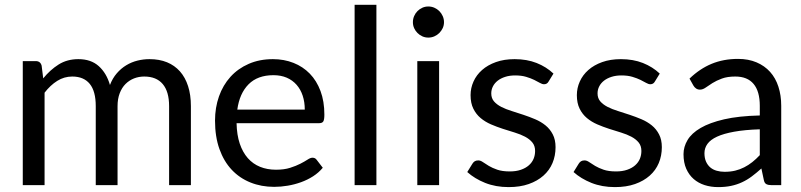

<svg xmlns="http://www.w3.org/2000/svg" viewBox="-20 -756 3272 784"><path d="M73 0V-506.5H126Q145 -506.5 150 -488L156.5 -436Q184.5 -470.5 219.2 -492.5Q254 -514.5 300 -514.5Q351.5 -514.5 383.2 -486Q415 -457.5 429 -409Q439.5 -436.5 456.8 -456.5Q474 -476.5 495.5 -489.5Q517 -502.5 541.2 -508.5Q565.5 -514.5 590.5 -514.5Q630.5 -514.5 661.8 -501.8Q693 -489 714.8 -464.5Q736.5 -440 748 -404.2Q759.5 -368.5 759.5 -322.5V0H670.5V-322.5Q670.5 -382 644.5 -412.8Q618.5 -443.5 569 -443.5Q547 -443.5 527.2 -435.8Q507.5 -428 492.5 -413Q477.5 -398 468.8 -375.2Q460 -352.5 460 -322.5V0H371V-322.5Q371 -383.5 346.5 -413.5Q322 -443.5 275 -443.5Q242 -443.5 213.8 -425.8Q185.5 -408 162 -377.5V0Z M1304.5 -288Q1304.5 -267 1300 -260Q1295.5 -253 1283 -253H946Q947 -205 959 -169.5Q971 -134 992 -110.2Q1013 -86.5 1042 -74.8Q1071 -63 1107 -63Q1140.5 -63 1164.8 -70.8Q1189 -78.5 1206.5 -87.5Q1224 -96.5 1235.8 -104.2Q1247.5 -112 1256 -112Q1267 -112 1273 -103.5L1298 -71Q1281.5 -51 1258.5 -36.2Q1235.5 -21.5 1209.2 -12Q1183 -2.5 1155 2.2Q1127 7 1099.5 7Q1047 7 1002.8 -10.8Q958.5 -28.5 926.2 -62.8Q894 -97 876 -147.5Q858 -198 858 -263.5Q858 -316.5 874.2 -362.5Q890.5 -408.5 921 -442.2Q951.5 -476 995.5 -495.2Q1039.5 -514.5 1094.5 -514.5Q1140 -514.5 1178.5 -499.2Q1217 -484 1245 -455.2Q1273 -426.5 1288.8 -384.2Q1304.5 -342 1304.5 -288ZM949 -308.5H1224.5Q1224.5 -339.5 1216 -365.2Q1207.5 -391 1191 -409.8Q1174.5 -428.5 1150.8 -438.8Q1127 -449 1096.5 -449Q1032 -449 995 -411.8Q958 -374.5 949 -308.5Z M1517 -736.5V0H1428V-736.5Z M1773 -506.5V0H1684V-506.5ZM1729 -602.5Q1716 -602.5 1704.8 -607.5Q1693.5 -612.5 1684.8 -621.2Q1676 -630 1671 -641.2Q1666 -652.5 1666 -665.5Q1666 -678.5 1671 -690.2Q1676 -702 1684.8 -710.8Q1693.5 -719.5 1704.8 -724.5Q1716 -729.5 1729 -729.5Q1742 -729.5 1753.5 -724.5Q1765 -719.5 1773.8 -710.8Q1782.5 -702 1787.8 -690.2Q1793 -678.5 1793 -665.5Q1793 -652.5 1787.8 -641.2Q1782.5 -630 1773.8 -621.2Q1765 -612.5 1753.5 -607.5Q1742 -602.5 1729 -602.5Z M2220 -423Q2214 -412 2201.5 -412Q2194 -412 2184.5 -417.5Q2175 -423 2161.2 -429.8Q2147.5 -436.5 2128.5 -442.2Q2109.5 -448 2083.5 -448Q2061 -448 2043 -442.2Q2025 -436.5 2012.2 -426.5Q1999.5 -416.5 1992.8 -403.2Q1986 -390 1986 -374.5Q1986 -355 1997.2 -342Q2008.5 -329 2027 -319.5Q2045.5 -310 2069 -302.8Q2092.5 -295.5 2117.2 -287.2Q2142 -279 2165.5 -269Q2189 -259 2207.5 -244Q2226 -229 2237.2 -207.2Q2248.5 -185.5 2248.5 -155Q2248.5 -120 2236 -90.2Q2223.5 -60.5 2199 -38.8Q2174.5 -17 2139 -4.5Q2103.5 8 2057 8Q2004 8 1961 -9.2Q1918 -26.5 1888 -53.5L1909 -87.5Q1913 -94 1918.5 -97.5Q1924 -101 1933 -101Q1942 -101 1952 -94Q1962 -87 1976.2 -78.5Q1990.5 -70 2010.8 -63Q2031 -56 2061.5 -56Q2087.5 -56 2107 -62.8Q2126.5 -69.5 2139.5 -81Q2152.5 -92.5 2158.8 -107.5Q2165 -122.5 2165 -139.5Q2165 -160.5 2153.8 -174.2Q2142.5 -188 2124 -197.8Q2105.5 -207.5 2081.8 -214.8Q2058 -222 2033.2 -230Q2008.5 -238 1984.8 -248.2Q1961 -258.5 1942.5 -274Q1924 -289.5 1912.8 -312.2Q1901.5 -335 1901.5 -367.5Q1901.5 -396.5 1913.5 -423.2Q1925.5 -450 1948.5 -470.2Q1971.5 -490.5 2005 -502.5Q2038.5 -514.5 2081.5 -514.5Q2131.5 -514.5 2171.2 -498.8Q2211 -483 2240 -455.5Z M2654 -423Q2648 -412 2635.5 -412Q2628 -412 2618.5 -417.5Q2609 -423 2595.2 -429.8Q2581.5 -436.5 2562.5 -442.2Q2543.5 -448 2517.5 -448Q2495 -448 2477 -442.2Q2459 -436.5 2446.2 -426.5Q2433.5 -416.5 2426.8 -403.2Q2420 -390 2420 -374.5Q2420 -355 2431.2 -342Q2442.5 -329 2461 -319.5Q2479.5 -310 2503 -302.8Q2526.5 -295.5 2551.2 -287.2Q2576 -279 2599.5 -269Q2623 -259 2641.5 -244Q2660 -229 2671.2 -207.2Q2682.5 -185.5 2682.5 -155Q2682.5 -120 2670 -90.2Q2657.5 -60.5 2633 -38.8Q2608.5 -17 2573 -4.5Q2537.5 8 2491 8Q2438 8 2395 -9.2Q2352 -26.5 2322 -53.5L2343 -87.5Q2347 -94 2352.5 -97.5Q2358 -101 2367 -101Q2376 -101 2386 -94Q2396 -87 2410.2 -78.5Q2424.5 -70 2444.8 -63Q2465 -56 2495.5 -56Q2521.5 -56 2541 -62.8Q2560.5 -69.5 2573.5 -81Q2586.5 -92.5 2592.8 -107.5Q2599 -122.5 2599 -139.5Q2599 -160.5 2587.8 -174.2Q2576.5 -188 2558 -197.8Q2539.5 -207.5 2515.8 -214.8Q2492 -222 2467.2 -230Q2442.5 -238 2418.8 -248.2Q2395 -258.5 2376.5 -274Q2358 -289.5 2346.8 -312.2Q2335.5 -335 2335.5 -367.5Q2335.5 -396.5 2347.5 -423.2Q2359.5 -450 2382.5 -470.2Q2405.5 -490.5 2439 -502.5Q2472.5 -514.5 2515.5 -514.5Q2565.5 -514.5 2605.2 -498.8Q2645 -483 2674 -455.5Z M3170 0H3130.5Q3117.5 0 3109.5 -4Q3101.5 -8 3099 -21L3089 -68Q3069 -50 3050 -35.8Q3031 -21.5 3010 -11.8Q2989 -2 2965.2 3Q2941.5 8 2912.5 8Q2883 8 2857.2 -0.2Q2831.5 -8.5 2812.5 -25Q2793.5 -41.5 2782.2 -66.8Q2771 -92 2771 -126.5Q2771 -156.5 2787.5 -184.2Q2804 -212 2840.8 -233.5Q2877.5 -255 2937 -268.8Q2996.5 -282.5 3082.5 -284.5V-324Q3082.5 -383 3057.2 -413.2Q3032 -443.5 2982.5 -443.5Q2950 -443.5 2927.8 -435.2Q2905.5 -427 2889.2 -416.8Q2873 -406.5 2861.2 -398.2Q2849.5 -390 2838 -390Q2829 -390 2822.2 -394.8Q2815.5 -399.5 2811.5 -406.5L2795.5 -435Q2837.5 -475.5 2886 -495.5Q2934.5 -515.5 2993.5 -515.5Q3036 -515.5 3069 -501.5Q3102 -487.5 3124.5 -462.5Q3147 -437.5 3158.5 -402Q3170 -366.5 3170 -324ZM3082.5 -122.5V-228Q3021 -226 2978 -218.2Q2935 -210.5 2908 -198Q2881 -185.5 2868.8 -168.5Q2856.5 -151.5 2856.5 -130.5Q2856.5 -110.5 2863 -96Q2869.5 -81.5 2880.5 -72.2Q2891.5 -63 2906.5 -58.8Q2921.5 -54.5 2939 -54.5Q2962.5 -54.5 2982 -59.2Q3001.5 -64 3018.8 -72.8Q3036 -81.5 3051.8 -94Q3067.5 -106.5 3082.5 -122.5Z"/></svg>

Font: LatoCHI
Style: Regular
Weight: 400
Designer: Lukasz Dziedzic
Foundry: tyPoland Lukasz Dziedzic
Version: Version 1.104